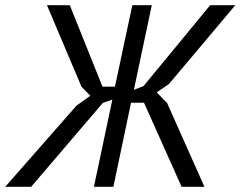

<svg xmlns="http://www.w3.org/2000/svg" viewBox="-64 -720 927 740"><path d="M446 -700H521L452 -374L489 -388L746 -700H843L587 -396L540 -364L580 -323L724 0H636L491 -324H441L373 0H298L369 -336L332 -323L56 0H-44L231 -313L284 -351L250 -386L117 -700H205L331 -386H379Z"/></svg>

Font: PT Sans
Style: Italic
Weight: 400
Italic angle: -12°
Designer: A.Korolkova, O.Umpeleva, V.Yefimov
Foundry: ParaType Ltd
Version: Version 2.003W OFL